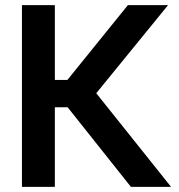

<svg xmlns="http://www.w3.org/2000/svg" viewBox="-20 -727 698 747"><path d="M243.2 -309.6H193.4V0H65.4V-707H193.4V-416H242.2L477.5 -707H633.8L354.5 -364.3L645.5 0H489.3Z"/></svg>

Font: Pretendard Std SemiBold
Style: Regular
Weight: 600
Designer: Base glyphs from Inter by Rasmus Andersson; Hangeul glyphs from Noto Sans CJK(Source Han Sans) by Jang Soo-young and Kan
Foundry: Kil Hyung-jin
Version: Version 1.309